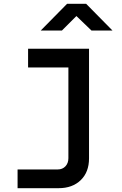

<svg xmlns="http://www.w3.org/2000/svg" viewBox="-20 -805 640 1005"><path d="M287 180H72V82H282Q307 82 322.5 65.5Q338 49 338 23V-452H127V-550H446V24Q446 96 402.5 138Q359 180 287 180ZM193 -645 331 -785H431L569 -645H459L380 -721L304 -645Z"/></svg>

Font: Tiny SemiBold
Style: Regular
Weight: 600
Designer: Philipp Nurullin, Konstantin Bulenkov
Foundry: JetBrains
Version: Version 2.251; ttfautohint (v1.8.4.7-5d5b)